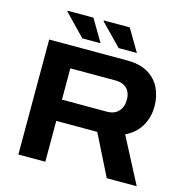

<svg xmlns="http://www.w3.org/2000/svg" viewBox="-124 -992 1075 1108"><g transform="rotate(15 414.0 -437.5)"><path d="M84 0V-687H550Q625 -687 674 -658.5Q723 -630 747 -581Q771 -532 771 -471Q771 -406 740.5 -353.5Q710 -301 649 -272L791 0H612L490 -244H245V0ZM245 -371H514Q558 -371 582.5 -397.5Q607 -424 607 -468Q607 -496 596 -516.5Q585 -537 564.5 -547.5Q544 -558 514 -558H245ZM484 -743 360 -870 361 -875H515L593 -743ZM267 -743 144 -870V-875H298L376 -743Z"/></g></svg>

Font: Archivo SemiExpanded
Style: Bold
Weight: 700
Width: 6
Designer: Hector Gatti
Foundry: Omnibus-Type
Version: Version 2.001